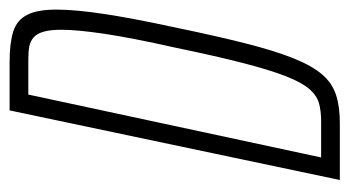

<svg xmlns="http://www.w3.org/2000/svg" viewBox="-184 -544 728 400"><g transform="rotate(-90 180.0 -344.0)"><path d="M5 0 150 -688H251Q290 -688 314 -680.5Q338 -673 349 -651.5Q360 -630 360 -591Q360 -551 351 -491.5Q342 -432 323 -344Q305 -257 289.5 -196Q274 -135 258.5 -96.5Q243 -58 225 -37Q207 -16 182.5 -8Q158 0 124 0ZM52 -39H128Q149 -39 165 -43.5Q181 -48 194.5 -63.5Q208 -79 221 -112Q234 -145 248.5 -201Q263 -257 281 -344Q301 -433 309.5 -490Q318 -547 318 -580Q318 -603 314 -617Q310 -631 302 -638Q294 -645 283 -647Q272 -649 257 -649H183Z"/></g></svg>

Font: Saira UltraCondensed ExtraLight
Style: Italic
Weight: 250
Width: 1
Italic angle: -12°
Designer: Hector Gatti with collaboration of the Omnibus-Type team
Foundry: Omnibus-Type
Version: Version 1.101